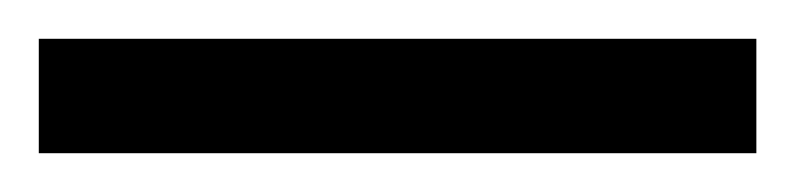

<svg xmlns="http://www.w3.org/2000/svg" viewBox="-24 -839 410 99"><path d="M-4 -760H366V-819H-4Z"/></svg>

Font: Noto Serif Myanmar ExtCond
Style: Regular
Weight: 400
Width: 2
Designer: Ben Mitchell and the Monotype Design Team
Foundry: Monotype Imaging Inc.
Version: Version 2.106